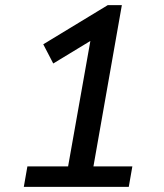

<svg xmlns="http://www.w3.org/2000/svg" viewBox="-20 -730 640 750"><path d="M73 0 87 -80H246L333 -570L188 -482L149 -557L401 -710H456L345 -80H497L483 0Z"/></svg>

Font: Livvic Medium
Style: Italic
Weight: 500
Italic angle: -10°
Designer: Jacques Le Bailly, Baron von Fonthausen
Version: Version 1.001; ttfautohint (v1.8.2)